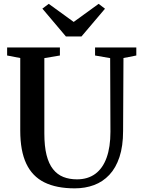

<svg xmlns="http://www.w3.org/2000/svg" viewBox="-20 -996 758 1024"><path d="M378.5 8.5Q281 8.5 216.5 -23.5Q152 -55.5 120 -123.5Q88 -191.5 88 -299V-686.5L18 -700V-743H299.5V-700L216.5 -686V-284.5Q216.5 -216.5 228.2 -169.5Q240 -122.5 262.8 -93.8Q285.5 -65 317.8 -52.2Q350 -39.5 390.5 -39.5Q448.5 -39.5 488.2 -68.8Q528 -98 548.5 -154.8Q569 -211.5 569 -293L567.5 -686L487 -700V-743H707V-700L638.5 -686.5L636.5 -298Q636.5 -216.5 617.2 -158.5Q598 -100.5 563.2 -63.5Q528.5 -26.5 481.5 -9Q434.5 8.5 378.5 8.5ZM331.5 -801.5 206 -950 240 -975.5 373 -879 506 -975.5 540 -949.5 414.5 -801.5Z"/></svg>

Font: Merriweather 60pt SemiBold
Style: Regular
Weight: 600
Version: Version 2.100